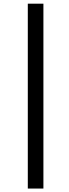

<svg xmlns="http://www.w3.org/2000/svg" viewBox="-20 -831 386 1069"><path d="M134.8 218.8V-810.5H221.7V218.8Z"/></svg>

Font: irohakakuC Regular
Style: Regular
Weight: 400
Designer: [Source Han Sans]
Ryoko NISHIZUKA Ë•øÂ°öÊ∂ºÂ≠ê (kana & ideographs); Paul D. Hunt (Latin, Greek & Cyrillic); Wenlong ZHAN
Version: Version 1.001.20160904